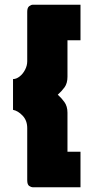

<svg xmlns="http://www.w3.org/2000/svg" viewBox="-20 -760 414 811"><path d="M265 -590V-436Q265 -408 252.5 -391Q240 -374 224 -360Q239 -347 252 -329Q265 -311 265 -284V-119H320V31H118Q112 31 103.5 25.5Q95 20 95 1V-219Q95 -251 75.5 -271.5Q56 -292 35 -296V-426Q49 -426 63 -437Q77 -448 86 -465.5Q95 -483 95 -501V-710Q95 -728 103.5 -734Q112 -740 118 -740H320V-590Z"/></svg>

Font: Raleway Thin Black
Style: Regular
Weight: 900
Version: Version 4.026